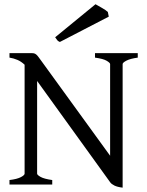

<svg xmlns="http://www.w3.org/2000/svg" viewBox="-20 -864 689 899"><path d="M24.4 0V-21Q60.5 -25.4 77.9 -34.7Q95.2 -43.9 95.2 -50.8V-561Q79.1 -576.2 61.3 -583.7Q43.5 -591.3 24.4 -594.2V-615.2H127.9Q135.3 -615.2 139.9 -614Q144.5 -612.8 149.4 -608.9Q154.3 -605 159.9 -597.4Q165.5 -589.8 174.8 -577.1L495.6 -134.8V-564Q495.6 -569.8 479.7 -579.3Q463.9 -588.9 424.8 -594.2V-615.2H625V-594.2Q589.8 -589.4 572 -580.1Q554.2 -570.8 554.2 -564V14.6Q529.8 11.7 515.9 4.9Q502 -2 496.1 -10.3L153.8 -484.9V-50.8Q153.8 -44.9 170.2 -35.6Q186.5 -26.4 224.6 -21V0ZM260.3 -667.5Q252 -670.9 248.3 -675.5Q244.6 -680.2 238.3 -689.5L427.2 -844.2Q432.1 -841.3 440.4 -836.7Q448.7 -832 457.5 -826.9Q466.3 -821.8 473.6 -816.9Q481 -812 484.9 -808.1L489.3 -786.1Z"/></svg>

Font: Gentium Plus Phon
Style: Regular
Weight: 400
Designer: J. Victor Gaultney, Annie Olsen, Iska Routamaa, Becca Hirsbrunner
Foundry: SIL International
Version: Version 5.000